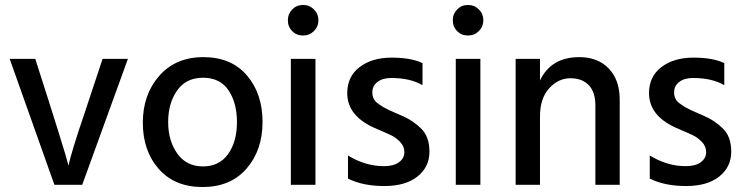

<svg xmlns="http://www.w3.org/2000/svg" viewBox="-20 -744 2997 773"><path d="M311 0H199L19 -507H122Q243 -130 256 -77Q265 -126 322 -293L393 -507H495Z M797.5 -431Q729 -431 693 -379.5Q657 -328 657 -252.5Q657 -177 694 -125.5Q731 -74 797 -74Q863 -74 898.5 -124Q934 -174 934 -252Q934 -330 900 -380.5Q866 -431 797.5 -431ZM974 -440.5Q1037 -367 1037 -253Q1037 -139 972.5 -65Q908 9 795.5 9Q683 9 619 -64Q555 -137 555 -250Q555 -363 621 -438.5Q687 -514 799 -514Q911 -514 974 -440.5Z M1200 -724Q1226 -724 1244 -706Q1262 -688 1262 -662.5Q1262 -637 1244 -619Q1226 -601 1200 -601Q1174 -601 1156.5 -618.5Q1139 -636 1139 -662Q1139 -688 1156.5 -706Q1174 -724 1200 -724ZM1250 0H1151V-507H1250Z M1381 -25V-118Q1451 -75 1526 -75Q1565 -75 1586.5 -91Q1608 -107 1608 -131Q1608 -155 1591 -172.5Q1574 -190 1556.5 -198.5Q1539 -207 1497 -225Q1378 -274 1378 -369Q1378 -436 1428 -474Q1478 -512 1556.5 -512Q1635 -512 1681 -490V-401Q1632 -430 1555 -430Q1520 -430 1499.5 -414Q1479 -398 1479 -372Q1479 -341 1505 -325Q1513 -320 1517.5 -316.5Q1522 -313 1532.5 -308Q1543 -303 1548 -300Q1563 -293 1602.5 -276Q1642 -259 1675.5 -226.5Q1709 -194 1709 -133Q1709 -72 1661 -33.5Q1613 5 1527 5Q1441 5 1381 -25Z M1864 -724Q1890 -724 1908 -706Q1926 -688 1926 -662.5Q1926 -637 1908 -619Q1890 -601 1864 -601Q1838 -601 1820.5 -618.5Q1803 -636 1803 -662Q1803 -688 1820.5 -706Q1838 -724 1864 -724ZM1914 0H1815V-507H1914Z M2475 0H2377V-320Q2377 -373 2350.5 -401Q2324 -429 2276 -429Q2228 -429 2191 -388.5Q2154 -348 2154 -275V0H2056V-507H2154V-420Q2199 -514 2312 -514Q2387 -514 2431 -468Q2475 -422 2475 -343Z M2596 -25V-118Q2666 -75 2741 -75Q2780 -75 2801.5 -91Q2823 -107 2823 -131Q2823 -155 2806 -172.5Q2789 -190 2771.5 -198.5Q2754 -207 2712 -225Q2593 -274 2593 -369Q2593 -436 2643 -474Q2693 -512 2771.5 -512Q2850 -512 2896 -490V-401Q2847 -430 2770 -430Q2735 -430 2714.5 -414Q2694 -398 2694 -372Q2694 -341 2720 -325Q2728 -320 2732.5 -316.5Q2737 -313 2747.5 -308Q2758 -303 2763 -300Q2778 -293 2817.5 -276Q2857 -259 2890.5 -226.5Q2924 -194 2924 -133Q2924 -72 2876 -33.5Q2828 5 2742 5Q2656 5 2596 -25Z"/></svg>

Font: Hind Mysuru Medium
Style: Regular
Weight: 500
Designer: Manushi Parikh, Hitesh Malaviya
Foundry: Indian Type Foundry
Version: Version 0.703;PS 1.0;hotconv 1.0.86;makeotf.lib2.5.63406